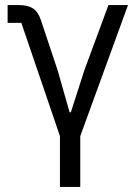

<svg xmlns="http://www.w3.org/2000/svg" viewBox="-20 -536 542 756"><path d="M216 200V0L64 -446H10V-516H55Q89 -516 109.5 -503Q130 -490 141 -457L207 -259L254 -94H259L312 -259L407 -516H484L296 0V200Z"/></svg>

Font: Anuphan
Style: Regular
Weight: 400
Designer: Mike Abbink, Paul van der Laan, Pieter van Rosmalen, Mint Tantisuwanna
Foundry: Bold Monday; Cadson Demak
Version: Version 3.002;hotconv 1.0.109;makeotfexe 2.5.65596